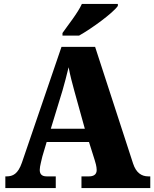

<svg xmlns="http://www.w3.org/2000/svg" viewBox="-20 -951 780 971"><path d="M296 -784V-771H380C446 -808 552 -886 576 -921V-931H394C374 -886 323 -823 296 -784ZM7 0H262V-59H216C190 -59 181 -72 181 -92C181 -111 191 -143 194 -159L216 -233H430L459 -141C462 -132 469 -109 469 -91C469 -66 450 -59 430 -59H392V0H740V-59H730C695 -59 668 -78 653 -124L461 -714H291L91 -129C71 -71 45 -59 13 -59H7ZM237 -300 296 -493C306 -528 317 -569 327 -611C335 -568 346 -528 356 -491L409 -300Z"/></svg>

Font: Noto Serif Bengali SemiCondensed Black
Style: Regular
Weight: 900
Width: 4
Designer: Juan Bruce, Universal Thirst, Indian Type Foundry and the Monotype Design Team.
Foundry: Monotype Imaging Inc.
Version: Version 2.003